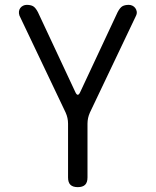

<svg xmlns="http://www.w3.org/2000/svg" viewBox="-20 -760 640 790"><path d="M300 10Q280 10 270 0.5Q260 -9 260 -30V-251Q260 -263 257.5 -274.5Q255 -286 250 -297L60 -696Q57 -705 58 -713Q59 -721 63.5 -727Q68 -733 75 -736.5Q82 -740 90 -740Q106 -740 116 -734.5Q126 -729 136 -710L290 -381Q295 -370 300 -370Q305 -370 310 -381L464 -710Q474 -729 484 -734.5Q494 -740 510 -740Q518 -740 525 -736.5Q532 -733 536.5 -727Q541 -721 542.5 -713Q544 -705 540 -696L350 -297Q345 -286 342.5 -274.5Q340 -263 340 -251V-30Q340 -9 330 0.5Q320 10 300 10Z"/></svg>

Font: Maple Mono Normal NL Light
Style: Regular
Weight: 300
Monospace: yes
Designer: subframe7536
Version: Version 7.000